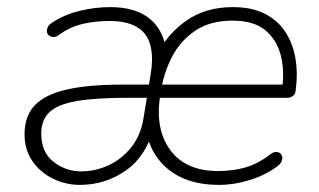

<svg xmlns="http://www.w3.org/2000/svg" viewBox="-20 -512 897 540"><path d="M205 8Q165 8 129 -9.5Q93 -27 71 -59Q49 -91 49 -134Q49 -185 77.5 -215.5Q106 -246 167 -260Q228 -274 324 -274H405L399 -237H340Q247 -237 194 -227.5Q141 -218 118.5 -196Q96 -174 96 -136Q96 -84 130.5 -57Q165 -30 208 -30Q248 -30 285 -47Q322 -64 349 -97.5Q376 -131 384 -182L404 -305Q416 -380 387.5 -416.5Q359 -453 289 -453Q249 -453 213.5 -445Q178 -437 146 -414Q138 -408 130.5 -408Q123 -408 118 -412Q113 -416 112 -422Q111 -428 114 -435Q117 -442 126 -448Q161 -471 204 -481.5Q247 -492 291 -492Q364 -492 404.5 -456.5Q445 -421 449 -354H419Q449 -415 503.5 -453.5Q558 -492 635 -492Q689 -492 725.5 -473Q762 -454 783 -421.5Q804 -389 811 -347.5Q818 -306 812 -262L811 -254Q810 -247 803.5 -242Q797 -237 788 -237H414L420 -274H792L773 -259Q781 -313 769.5 -357Q758 -401 725.5 -427.5Q693 -454 634 -454Q571 -454 529 -425.5Q487 -397 464.5 -353.5Q442 -310 434 -264L431 -246Q415 -150 458.5 -90.5Q502 -31 593 -31Q635 -31 670 -41Q705 -51 739 -77Q748 -84 755 -84.5Q762 -85 767 -81.5Q772 -78 773.5 -72Q775 -66 772 -58.5Q769 -51 761 -45Q728 -20 683.5 -6Q639 8 595 8Q507 8 453 -36Q399 -80 388 -159H415Q392 -73 334 -32.5Q276 8 205 8Z"/></svg>

Font: Nunito ExtraLight
Style: Italic
Weight: 200
Italic angle: -9°
Designer: Vernon Adams
Foundry: Vernon Adams
Version: Version 3.602